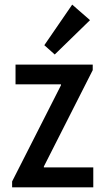

<svg xmlns="http://www.w3.org/2000/svg" viewBox="-20 -807 454 827"><path d="M32.2 0V-25.4L242.7 -439.9V-443.8H46.9V-528.8H379.4V-504.9L168.9 -89.8V-85.9H381.8V0ZM215.8 -572.3 170.9 -612.3 291 -787.1 367.7 -720.2Z"/></svg>

Font: Reddit Sans Condensed Medium
Style: Regular
Weight: 500
Designer: Stephen Hutchings
Foundry: Reddit
Version: Version 1.014